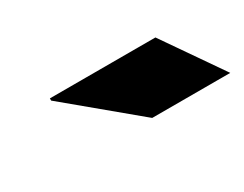

<svg xmlns="http://www.w3.org/2000/svg" viewBox="-33 -846 477 375"><g transform="rotate(-30 205.5 -658.5)"><path d="M235 -592 81 -720V-725H319L411 -592Z"/></g></svg>

Font: Archivo Expanded Black
Style: Italic
Weight: 900
Width: 7
Italic angle: -10°
Designer: Hector Gatti
Foundry: Omnibus-Type
Version: Version 2.001